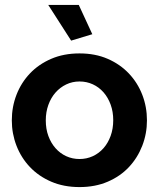

<svg xmlns="http://www.w3.org/2000/svg" viewBox="-20 -750 646 780"><path d="M303 10Q239 10 188 -12Q137 -34 101.5 -71.5Q66 -109 47 -158Q28 -207 28 -261Q28 -316 47 -365Q66 -414 101.5 -451.5Q137 -489 188 -511Q239 -533 303 -533Q367 -533 417.5 -511Q468 -489 503.5 -451.5Q539 -414 558 -365Q577 -316 577 -261Q577 -207 558 -158Q539 -109 504 -71.5Q469 -34 418 -12Q367 10 303 10ZM166 -261Q166 -226 176.5 -197.5Q187 -169 205.5 -148Q224 -127 249 -115.5Q274 -104 303 -104Q332 -104 357 -115.5Q382 -127 400.5 -148Q419 -169 429.5 -198Q440 -227 440 -262Q440 -296 429.5 -325Q419 -354 400.5 -375Q382 -396 357 -407.5Q332 -419 303 -419Q274 -419 249 -407Q224 -395 205.5 -374Q187 -353 176.5 -324Q166 -295 166 -261ZM176 -730H300L355 -611L269 -585Z"/></svg>

Font: PTCRaleway
Style: Bold
Weight: 700
Designer: Matt McInerney, Pablo Impallari, Rodrigo Fuenzalida
Foundry: Matt McInerney, Pablo Impallari, Rodrigo Fuenzalida
Version: Version 3.000g; ttfautohint (v1.5) -l 8 -r 28 -G 28 -x 14 -D